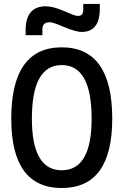

<svg xmlns="http://www.w3.org/2000/svg" viewBox="-20 -943 626 973"><path d="M293 9.8C462.9 9.8 548.8 -106.4 548.8 -341.8C548.8 -583 462.9 -703.1 293 -703.1C123 -703.1 37.1 -583 37.1 -341.8C37.1 -106.4 123 9.8 293 9.8ZM293 -80.1C192.4 -80.1 141.6 -167 141.6 -341.8C141.6 -523.4 192.4 -613.3 293 -613.3C393.6 -613.3 444.3 -523.4 444.3 -341.8C444.3 -167 393.6 -80.1 293 -80.1ZM109.9 -764.6H194.8V-793.9C194.8 -818.4 207 -830.1 231 -830.1C247.6 -830.1 272 -819.8 299.8 -808.1C341.8 -790.5 372.1 -781.2 394 -781.2C455.1 -781.2 485.8 -820.3 485.8 -898.4V-922.9H401.9V-893.6C401.9 -872.6 393.1 -862.3 375.5 -862.3C359.4 -862.3 342.3 -871.6 304.2 -887.2C266.6 -902.8 238.8 -911.1 212.4 -911.1C144 -911.1 109.9 -870.6 109.9 -789.1Z"/></svg>

Font: CaskaydiaCove Nerd Font
Style: Regular
Weight: 400
Designer: Aaron Bell
Foundry: Saja Typeworks
Version: Version 2111.1;Nerd Fonts 2.3.3